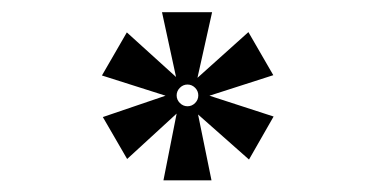

<svg xmlns="http://www.w3.org/2000/svg" viewBox="-20 -493 626 320"><path d="M252.4 -192.4 274.4 -303.7 191.9 -228 151.4 -297.9 255.9 -333.5 149.9 -367.2 191.4 -439 273.4 -364.7 250 -472.7H333.5L309.1 -363.3L394 -439.5L435.5 -367.7L329.1 -333.5L436 -298.8L395 -227.1L310.1 -302.2L332.5 -192.4ZM292.5 -315.9Q299.8 -315.9 305.2 -321.3Q310.5 -326.7 310.5 -334Q310.5 -341.3 305.2 -346.7Q299.8 -352.1 292.5 -352.1Q285.2 -352.1 279.8 -346.7Q274.4 -341.3 274.4 -334Q274.4 -326.7 279.8 -321.3Q285.2 -315.9 292.5 -315.9Z"/></svg>

Font: CaskaydiaCove NFP
Style: Regular
Weight: 400
Designer: Aaron Bell
Foundry: Saja Typeworks
Version: Version 2111.001; VTT 6.35;Nerd Fonts 3.1.1